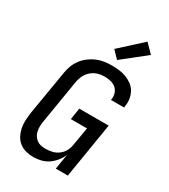

<svg xmlns="http://www.w3.org/2000/svg" viewBox="-236 -1097 1071 1215"><g transform="rotate(30 300.0 -489.0)"><path d="M212 8Q183 8 156 1Q129 -6 108 -22.5Q87 -39 74.5 -63Q62 -87 56.5 -114Q51 -141 52.5 -170Q54 -199 58 -227L112 -550Q116 -577 126 -603.5Q136 -630 153.5 -653.5Q171 -677 195 -695Q219 -713 245 -724Q271 -735 299 -739Q327 -743 355 -743Q382 -743 409 -739.5Q436 -736 460 -726.5Q484 -717 504.5 -701.5Q525 -686 537.5 -663.5Q550 -641 554 -614.5Q558 -588 553 -560L552 -551H456L457 -556Q461 -579 454 -600.5Q447 -622 430.5 -635.5Q414 -649 392 -654Q370 -659 348 -659Q331 -659 314.5 -656Q298 -653 282 -645.5Q266 -638 252.5 -626Q239 -614 229.5 -599.5Q220 -585 214.5 -568.5Q209 -552 206 -536L153 -214Q150 -196 150 -179Q150 -162 153.5 -145.5Q157 -129 166 -115.5Q175 -102 187.5 -92.5Q200 -83 217 -79.5Q234 -76 251 -76Q275 -76 299 -81.5Q323 -87 343.5 -102Q364 -117 376.5 -139.5Q389 -162 392 -185L415 -319H297L310 -403H525L459 0H371L389 -109Q378 -84 359.5 -61Q341 -38 317.5 -22Q294 -6 266 1Q238 8 212 8ZM363 -789 313 -841 472 -986 533 -924Z"/></g></svg>

Font: Iosevka Medium Extended
Style: Italic
Weight: 500
Width: 7
Italic angle: -9°
Monospace: yes
Designer: Belleve Invis
Foundry: Belleve Invis
Version: Version 32.5.0; ttfautohint (v1.8.4)